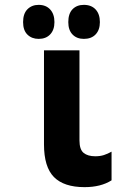

<svg xmlns="http://www.w3.org/2000/svg" viewBox="-20 -760 540 790"><path d="M328 10Q243 10 202 -31.5Q161 -73 161 -166V-553H307V-182Q307 -145 324 -131Q341 -117 372 -117Q392 -117 407.5 -122Q423 -127 439 -136V-18Q395 10 328 10ZM325 -600Q296 -600 278.5 -618Q261 -636 261 -669Q261 -704 278.5 -722Q296 -740 325 -740Q356 -740 373.5 -721Q391 -702 391 -669Q391 -637 373.5 -618.5Q356 -600 325 -600ZM139 -600Q111 -600 93 -617.5Q75 -635 75 -669Q75 -704 93 -722Q111 -740 139 -740Q169 -740 186.5 -721Q204 -702 204 -669Q204 -637 186.5 -618.5Q169 -600 139 -600Z"/></svg>

Font: Noto Sans Mono ExtraCondensed Black
Style: Regular
Weight: 900
Width: 2
Designer: Monotype Design Team
Foundry: Monotype Imaging Inc.
Version: Version 2.014